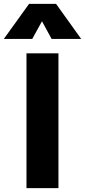

<svg xmlns="http://www.w3.org/2000/svg" viewBox="-55 -977 442 997"><path d="M82.5 0V-700H248.5V0ZM-35 -775 96 -957H236L366.5 -775H213L163 -866.5L112.5 -775Z"/></svg>

Font: Geologica Thin Roman
Style: Bold
Weight: 700
Version: Version 1.010;gftools[0.9.28]